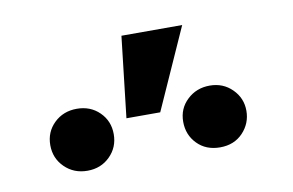

<svg xmlns="http://www.w3.org/2000/svg" viewBox="-41 -920 579 380"><g transform="rotate(-10 248.5 -730.5)"><path d="M329.1 -622.6Q311.5 -640.6 311.5 -667Q311.5 -693.4 330.1 -710.9Q348.6 -728.5 375.5 -728.5Q402.3 -728.5 420.4 -710.4Q438.5 -692.4 438.5 -667Q438.5 -641.6 420.9 -623Q403.3 -604.5 375 -604.5Q346.7 -604.5 329.1 -622.6ZM62.7 -622.6Q44.4 -640.6 44.4 -667Q44.4 -693.4 62.7 -711.2Q81.1 -729 108.4 -729Q135.7 -729 153.8 -711.2Q171.9 -693.4 171.9 -667Q171.9 -640.6 153.8 -622.6Q135.7 -604.5 108.4 -604.5Q81.1 -604.5 62.7 -622.6ZM220.7 -856H342.8L270 -693.4H202.1Z"/></g></svg>

Font: RobotoCondensed-Bold
Style: Bold
Weight: 700
Designer: Google
Version: Version 2.001240; 2014